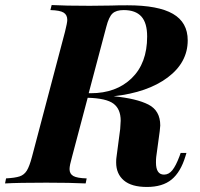

<svg xmlns="http://www.w3.org/2000/svg" viewBox="-62 -728 793 762"><path d="M655 -121H678L674 -108Q655 -45 619 -15.5Q583 14 521 14Q460 14 429.5 -12Q399 -38 399 -83Q399 -96 400 -102L415 -216Q417 -240 417 -249Q417 -295 388.5 -316.5Q360 -338 286 -340L224 -106Q214 -71 214 -57Q214 -38 229 -29.5Q244 -21 282 -20L278 0Q218 -3 122 -3Q11 -3 -42 0L-38 -20Q-2 -22 16 -28Q34 -34 44.5 -51Q55 -68 65 -106L196 -602Q205 -638 205 -649Q205 -669 190.5 -678Q176 -687 138 -688L143 -708Q194 -705 294 -705L380 -706Q403 -707 444 -707Q566 -707 624.5 -673Q683 -639 683 -568Q683 -480 603.5 -420.5Q524 -361 389 -346Q480 -337 527 -313Q574 -289 574 -230Q574 -224 572 -208L558 -105Q557 -97 557 -83Q557 -35 589 -35Q608 -35 622 -52.5Q636 -70 650 -107ZM290 -358H298Q399 -358 460.5 -417.5Q522 -477 522 -583Q522 -637 499 -662.5Q476 -688 429 -688Q399 -688 384.5 -674.5Q370 -661 360 -622Z"/></svg>

Font: Playfair Display SC
Style: Bold Italic
Weight: 700
Italic angle: -14°
Designer: Claus Eggers Sørensen
Foundry: Claus Eggers Sørensen
Version: Version 1.200; ttfautohint (v1.6)